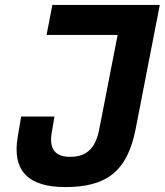

<svg xmlns="http://www.w3.org/2000/svg" viewBox="-20 -750 670 781"><path d="M66 -276 52 -192.5C28.5 -55.5 95.5 11 245 11C410.5 11 497.5 -50.5 531.5 -224L630 -730H193L169.5 -608H458.5L383.5 -223C368 -143 328.5 -112 265.5 -112C206.5 -112 179.5 -142 190 -208L201.5 -276Z"/></svg>

Font: Monaspace Neon
Style: Bold Italic
Weight: 700
Italic angle: -11°
Designer: Riley Cran & the Lettermatic Team
Foundry: Lettermatic
Version: Version 1.200 (Monaspace Neon)